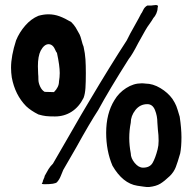

<svg xmlns="http://www.w3.org/2000/svg" viewBox="-20 -737 765 765"><path d="M150 -11Q150 -16 154 -24Q158 -32 158 -36Q167 -53 173.5 -63.5Q180 -74 191 -85L254 -194Q310 -292 338 -338Q418 -473 485 -576Q492 -591 499 -603.5Q506 -616 511 -625Q539 -675 542 -682Q545 -685 550.5 -697Q556 -709 567 -715H583Q586 -715 591 -716Q596 -717 601 -717Q613 -717 608 -706Q608 -695 603 -683.5Q598 -672 591 -665Q586 -656 576 -642Q573 -638 567.5 -630Q562 -622 559 -616L531 -566Q507 -519 493 -502Q415 -379 371 -298Q337 -246 284 -150L232 -60Q229 -54 223 -38Q217 -22 207 -11Q199 -3 158 -3Q150 -3 147.5 -4.5Q145 -6 150 -11ZM133 -281Q103 -296 84 -314Q40 -359 27 -428Q24 -448 24 -467Q24 -514 44 -576Q57 -608 80.5 -635Q104 -662 133 -674Q154 -680 173 -680Q196 -680 217.5 -672Q239 -664 264 -649Q275 -638 281.5 -627.5Q288 -617 297 -600Q301 -592 305 -576Q309 -560 313 -551Q319 -524 320.5 -500.5Q322 -477 322 -445Q322 -410 320.5 -386.5Q319 -363 313 -347Q295 -311 265.5 -292Q236 -273 199 -273Q176 -273 163 -274.5Q150 -276 133 -281ZM215 -412Q218 -430 218 -446Q218 -475 207 -526Q204 -529 198.5 -541.5Q193 -554 183 -559Q177 -561 174 -561Q156 -561 142 -535Q131 -513 131 -473L132 -443Q133 -435 133 -420Q133 -407 140 -392Q147 -377 158 -371L195 -370Q215 -390 215 -412ZM527 3Q469 -6 428 -77Q403 -136 403 -208Q403 -285 436 -338Q453 -367 482.5 -386Q512 -405 544 -405Q554 -405 559 -404Q589 -404 619 -386Q649 -368 667 -343Q678 -326 682.5 -314.5Q687 -303 696 -272Q703 -225 703 -190Q703 -152 698 -126Q688 -91 680.5 -71.5Q673 -52 657 -36Q635 -15 618.5 -5Q602 5 575 8Q566 9 551 6.5Q536 4 527 3ZM608 -142Q612 -157 612 -176Q612 -199 609 -221Q607 -241 607 -249Q607 -275 597.5 -298.5Q588 -322 567 -322Q538 -322 519.5 -298.5Q501 -275 501 -248Q495 -218 495 -187Q495 -158 501 -126Q501 -107 516.5 -88Q532 -69 550 -69Q577 -69 588 -88Q599 -107 608 -142Z"/></svg>

Font: Barriecito
Style: Regular
Weight: 400
Designer: Pablo Cosgaya & Sergio Jiménez
Foundry: Pablo Cosgaya & Sergio Jiménez
Version: Version 1.001